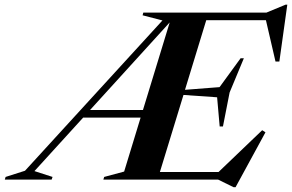

<svg xmlns="http://www.w3.org/2000/svg" viewBox="-116 -769 1250 822"><path d="M31.5 -36.5 109 -11.5 105 0H-95.5L-92 -11.5L-9 -38L579.5 -681.5L494.5 -703.5L497.5 -715H1024.5L1106.5 -749H1114L1080 -505.5H1063.5L1022.5 -682.5H767L676 -384.5L824 -396L914 -519.5H928L867 -373L838.5 -227.5H824.5L813.5 -352.5L669.5 -362.5L568.5 -32.5H819.5L1006.5 -211.5L1020.5 -202.5L892.5 32.5H884L818 0H326.5L330 -11.5L415.5 -34.5L486 -265.5H240ZM269.5 -298H496L610.5 -673Z"/></svg>

Font: Newsreader Display SemiBold
Style: Italic
Weight: 600
Italic angle: -17°
Designer: Hugues Gentile
Foundry: Production Type
Version: Version 1.001